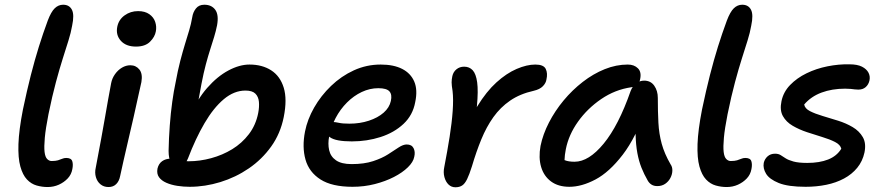

<svg xmlns="http://www.w3.org/2000/svg" viewBox="-20 -780 3750 812"><path d="M181 11Q158 11 135 4.5Q112 -2 94 -21Q76 -40 66 -76Q56 -112 58 -171Q60 -230 77 -317Q94 -398 110.5 -462.5Q127 -527 144.5 -583Q162 -639 182 -693Q196 -730 211.5 -745Q227 -760 247 -760Q273 -760 284 -739Q295 -718 285 -671Q280 -642 269.5 -608.5Q259 -575 245.5 -532.5Q232 -490 216.5 -432.5Q201 -375 185 -297Q173 -236 169.5 -197.5Q166 -159 168.5 -137.5Q171 -116 179.5 -107.5Q188 -99 198 -99Q215 -99 225 -102Q235 -105 243 -108.5Q251 -112 260 -112Q281 -112 285.5 -98.5Q290 -85 286 -65Q282 -42 266.5 -25.5Q251 -9 229 1Q207 11 181 11Z M439 11Q419 11 405 -0.5Q391 -12 385.5 -31Q380 -50 385 -71Q399 -145 408.5 -196.5Q418 -248 424.5 -286Q431 -324 437 -357.5Q443 -391 450 -428Q454 -449 466.5 -466.5Q479 -484 496 -494Q513 -504 531 -504Q555 -504 569.5 -486Q584 -468 578 -433Q573 -412 564.5 -372.5Q556 -333 545 -284.5Q534 -236 522.5 -187.5Q511 -139 502 -98.5Q493 -58 488 -35Q484 -14 471.5 -1.5Q459 11 439 11ZM555 -583Q513 -583 491 -607.5Q469 -632 476 -667Q482 -697 507 -715Q532 -733 564 -733Q593 -733 611.5 -720Q630 -707 636.5 -687Q643 -667 639 -647Q635 -624 614.5 -603.5Q594 -583 555 -583Z M782 10Q756 10 730 6Q704 2 683.5 -7Q663 -16 652.5 -30.5Q642 -45 646 -67Q651 -88 666 -98.5Q681 -109 702 -109Q717 -109 737 -103.5Q757 -98 778 -98Q825 -98 873 -111Q921 -124 962 -149Q1003 -174 1032.5 -212.5Q1062 -251 1072 -302Q1077 -328 1075 -349.5Q1073 -371 1060 -384Q1047 -397 1018 -397Q970 -397 926.5 -360.5Q883 -324 845 -259Q807 -194 775 -110Q767 -91 756 -82Q745 -73 731 -73Q713 -73 703 -91.5Q693 -110 693 -142Q694 -195 698 -249Q702 -303 708.5 -349.5Q715 -396 722 -428Q732 -483 742.5 -523Q753 -563 762.5 -594Q772 -625 780 -651.5Q788 -678 793 -707Q796 -728 808.5 -744Q821 -760 844 -760Q875 -760 890.5 -738.5Q906 -717 898 -673Q893 -648 885.5 -623.5Q878 -599 869 -571Q860 -543 850.5 -507.5Q841 -472 832 -425Q824 -385 817 -343.5Q810 -302 804 -250L782 -285Q813 -359 856 -408Q899 -457 946 -482Q993 -507 1035 -507Q1089 -507 1127 -482.5Q1165 -458 1180 -409Q1195 -360 1180 -285Q1166 -215 1127 -160.5Q1088 -106 1032.5 -68Q977 -30 912 -10Q847 10 782 10Z M1471 10Q1384 10 1335.5 -21Q1287 -52 1272 -105Q1257 -158 1270 -224Q1280 -275 1308.5 -325Q1337 -375 1380 -416.5Q1423 -458 1476.5 -482.5Q1530 -507 1590 -507Q1645 -507 1681 -488.5Q1717 -470 1732 -435Q1747 -400 1736 -348Q1726 -293 1686.5 -256Q1647 -219 1589.5 -200.5Q1532 -182 1468 -182Q1400 -182 1375.5 -199.5Q1351 -217 1355 -239Q1358 -251 1365.5 -257.5Q1373 -264 1388 -264Q1398 -264 1413.5 -260.5Q1429 -257 1458 -257Q1502 -257 1540 -269.5Q1578 -282 1602.5 -303.5Q1627 -325 1633 -353Q1639 -380 1627 -393.5Q1615 -407 1580 -407Q1544 -407 1510 -391Q1476 -375 1447.5 -346.5Q1419 -318 1399.5 -281Q1380 -244 1372 -203Q1366 -172 1372 -145Q1378 -118 1401 -102Q1424 -86 1467 -86Q1520 -86 1558 -98.5Q1596 -111 1621.5 -127.5Q1647 -144 1666 -156.5Q1685 -169 1700 -169Q1721 -169 1729 -153.5Q1737 -138 1732 -117Q1728 -95 1705 -72.5Q1682 -50 1646 -31.5Q1610 -13 1565 -1.5Q1520 10 1471 10Z M1906 12Q1889 12 1877 0.5Q1865 -11 1859.5 -31Q1854 -51 1859 -74Q1872 -141 1881.5 -201Q1891 -261 1894.5 -311Q1898 -361 1894 -395Q1890 -419 1890 -431.5Q1890 -444 1893 -458Q1897 -476 1910.5 -487Q1924 -498 1943 -498Q1965 -498 1979 -483Q1993 -468 1998 -432Q2003 -396 1997 -332Q1991 -268 1973 -172L1932 -182Q1961 -269 1999 -331Q2037 -393 2079.5 -431.5Q2122 -470 2165 -488.5Q2208 -507 2244 -507Q2279 -507 2288 -488.5Q2297 -470 2291 -444Q2289 -429 2276 -415.5Q2263 -402 2237 -396Q2179 -383 2137.5 -354.5Q2096 -326 2066.5 -284.5Q2037 -243 2015.5 -190.5Q1994 -138 1976 -77Q1965 -42 1955.5 -22.5Q1946 -3 1934.5 4.5Q1923 12 1906 12Z M2388 10Q2341 10 2310.5 -12.5Q2280 -35 2268.5 -74Q2257 -113 2266 -163Q2276 -212 2301.5 -261.5Q2327 -311 2363.5 -355Q2400 -399 2444.5 -433.5Q2489 -468 2537.5 -487.5Q2586 -507 2635 -507Q2662 -507 2678 -491Q2694 -475 2687 -444Q2685 -431 2675.5 -422Q2666 -413 2650 -411Q2581 -401 2522.5 -361Q2464 -321 2424.5 -265.5Q2385 -210 2373 -149Q2368 -124 2367.5 -103.5Q2367 -83 2375 -51L2334 -131Q2353 -109 2368.5 -102.5Q2384 -96 2410 -96Q2470 -96 2533 -172.5Q2596 -249 2647 -395Q2655 -416 2670.5 -427.5Q2686 -439 2704 -439Q2732 -439 2747 -417.5Q2762 -396 2762 -366Q2762 -308 2764.5 -261Q2767 -214 2778.5 -172Q2790 -130 2816 -85Q2824 -74 2823.5 -58Q2823 -42 2815 -27Q2807 -12 2793 -2.5Q2779 7 2760 7Q2745 7 2735 0.5Q2725 -6 2719 -17Q2704 -43 2693 -70.5Q2682 -98 2675.5 -132.5Q2669 -167 2668 -213.5Q2667 -260 2672 -323L2714 -325Q2670 -199 2613.5 -125.5Q2557 -52 2498.5 -21Q2440 10 2388 10Z M3053 11Q3030 11 3007 4.5Q2984 -2 2966 -21Q2948 -40 2938 -76Q2928 -112 2930 -171Q2932 -230 2949 -317Q2966 -398 2982.5 -462.5Q2999 -527 3016.5 -583Q3034 -639 3054 -693Q3068 -730 3083.5 -745Q3099 -760 3119 -760Q3145 -760 3156 -739Q3167 -718 3157 -671Q3152 -642 3141.5 -608.5Q3131 -575 3117.5 -532.5Q3104 -490 3088.5 -432.5Q3073 -375 3057 -297Q3045 -236 3041.5 -197.5Q3038 -159 3040.5 -137.5Q3043 -116 3051.5 -107.5Q3060 -99 3070 -99Q3087 -99 3097 -102Q3107 -105 3115 -108.5Q3123 -112 3132 -112Q3153 -112 3157.5 -98.5Q3162 -85 3158 -65Q3154 -42 3138.5 -25.5Q3123 -9 3101 1Q3079 11 3053 11Z M3387 10Q3313 10 3273.5 -6Q3234 -22 3220 -45Q3206 -68 3210 -91Q3214 -108 3226.5 -119Q3239 -130 3258 -130Q3272 -130 3281.5 -124Q3291 -118 3302.5 -110.5Q3314 -103 3335.5 -97Q3357 -91 3394 -91Q3446 -91 3482.5 -105.5Q3519 -120 3538 -151Q3534 -168 3511.5 -179.5Q3489 -191 3457.5 -200.5Q3426 -210 3393 -221Q3360 -232 3332.5 -248Q3305 -264 3291 -289Q3277 -314 3285 -352Q3293 -391 3321.5 -420.5Q3350 -450 3391 -470Q3432 -490 3479.5 -499.5Q3527 -509 3572 -508Q3606 -508 3625.5 -498Q3645 -488 3653 -472.5Q3661 -457 3657 -439Q3653 -422 3641 -411.5Q3629 -401 3610 -401Q3602 -401 3594.5 -402Q3587 -403 3577.5 -404Q3568 -405 3554 -405Q3499 -405 3454.5 -388.5Q3410 -372 3381 -338Q3384 -321 3405.5 -310Q3427 -299 3459 -289.5Q3491 -280 3524.5 -269.5Q3558 -259 3586 -242.5Q3614 -226 3629 -200Q3644 -174 3636 -135Q3628 -98 3605.5 -70.5Q3583 -43 3549.5 -25Q3516 -7 3474.5 1.5Q3433 10 3387 10Z"/></svg>

Font: Shantell Sans Medium
Style: Italic
Weight: 500
Italic angle: -11°
Designer: Stephen Nixon, Anya Danilova, Shantell Martin
Foundry: Arrow Type
Version: Version 1.011;[c5ecc13dd]